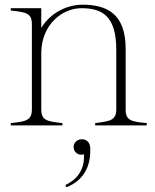

<svg xmlns="http://www.w3.org/2000/svg" viewBox="-20 -535 663 819"><path d="M516 -69V-327C516 -478 434 -515 332 -515C269 -515 197 -483 156 -416V-500H26V-490C92 -483 116 -479 116 -431V-69C116 -21 91 -17 26 -10V0H246V-10C181 -17 156 -21 156 -69V-309C157 -433 248 -500 327 -500C414 -500 476 -469 476 -323V-69C476 -22 451 -18 386 -10V0H606V-10C540 -16 515 -21 516 -69ZM259 254 263 264C351 229 367 156 365 97C364 69 346 59 329 59C310 59 294 73 294 92C294 112 310 125 327 125C331 125 334 124 338 123C341 163 329 222 259 254Z"/></svg>

Font: Sprat Condensed Thin
Style: Regular
Weight: 100
Width: 3
Designer: Ethan Nakache
Foundry: Collletttivo
Version: Version 2.000;Glyphs 3.2 (3217)